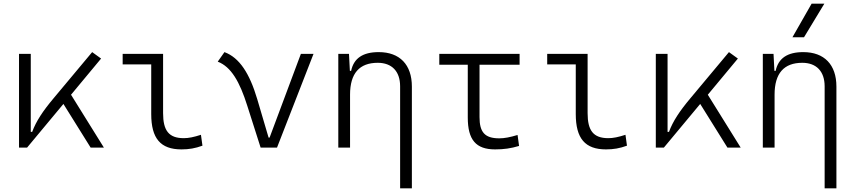

<svg xmlns="http://www.w3.org/2000/svg" viewBox="-20 -815 4728 1060"><path d="M85 0H129.4L330.1 -241.2L480.5 0H553.7L372.1 -292L538.1 -491.7L488.8 -527.3L275.9 -272.5C216.8 -202.1 179.2 -145.5 157.7 -86.9H149.9V-517.6H85Z M981.9 9.8C1023.4 9.8 1057.6 3.9 1097.7 -10.7L1089.4 -70.8C1050.3 -58.1 1021.5 -52.2 994.6 -52.2C911.1 -52.2 880.4 -95.2 880.4 -190.4V-517.6H657.2V-459.5H814.9V-185.5C814.9 -50.8 866.2 9.8 981.9 9.8Z M1418.9 0H1509.3L1710.9 -517.6H1641.1L1468.3 -55.2H1462.9L1399.9 -268.6C1357.9 -409.7 1302.2 -496.6 1219.2 -527.3L1182.1 -474.6C1255.9 -446.3 1303.2 -364.3 1345.2 -231Z M2189 224.6H2253.9V-336.9C2253.9 -458 2187 -527.3 2070.8 -527.3C1982.9 -527.3 1933.1 -493.2 1918.5 -423.8H1911.6L1906.7 -517.6H1847.7V0H1912.6V-292.5C1912.6 -410.2 1964.4 -468.3 2065.4 -468.3C2143.1 -468.3 2189 -421.4 2189 -338.4Z M2713.4 9.8C2761.2 9.8 2800.3 4.4 2845.7 -9.3L2837.4 -69.8C2795.4 -57.1 2764.6 -51.3 2736.3 -51.3C2655.3 -51.3 2627.4 -86.4 2627.4 -168.5V-457.5H2848.6V-517.6H2405.3V-457.5H2562.5V-166.5C2562.5 -43 2607.4 9.8 2713.4 9.8Z M3325.7 9.8C3367.2 9.8 3401.4 3.9 3441.4 -10.7L3433.1 -70.8C3394 -58.1 3365.2 -52.2 3338.4 -52.2C3254.9 -52.2 3224.1 -95.2 3224.1 -190.4V-517.6H3001V-459.5H3158.7V-185.5C3158.7 -50.8 3210 9.8 3325.7 9.8Z M3600.6 0H3645L3845.7 -241.2L3996.1 0H4069.3L3887.7 -292L4053.7 -491.7L4004.4 -527.3L3791.5 -272.5C3732.4 -202.1 3694.8 -145.5 3673.3 -86.9H3665.5V-517.6H3600.6Z M4532.7 224.6H4597.7V-336.9C4597.7 -458 4530.8 -527.3 4414.6 -527.3C4326.7 -527.3 4276.9 -493.2 4262.2 -423.8H4255.4L4250.5 -517.6H4191.4V0H4256.3V-292.5C4256.3 -410.2 4308.1 -468.3 4409.2 -468.3C4486.8 -468.3 4532.7 -421.4 4532.7 -338.4ZM4355 -609.4H4418.9L4531.2 -794.9H4460.9Z"/></svg>

Font: Cascadia Mono NF Light
Style: Regular
Weight: 300
Monospace: yes
Designer: Aaron Bell
Foundry: Saja Typeworks
Version: Version 2404.023